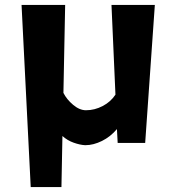

<svg xmlns="http://www.w3.org/2000/svg" viewBox="-20 -577 730 775"><path d="M455 0 452 -56Q426 -25 391.5 -8Q357 9 325 9H323Q303 8 277.5 -1Q252 -10 232 -28L228 178H104L67 -557H243L236 -202Q249 -176 275 -154Q301 -132 327 -132Q362 -132 394.5 -149Q427 -166 446 -195L430 -557H605L566 0Z"/></svg>

Font: Reggae One
Style: Regular
Weight: 400
Designer: Fontworks Inc.
Foundry: Fontworks Inc.
Version: Version 1.100